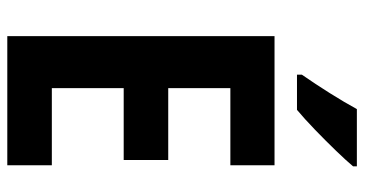

<svg xmlns="http://www.w3.org/2000/svg" viewBox="-250 -724 974 513"><g transform="rotate(90 236.5 -467.0)"><path d="M421 0H76V-714H421V-596H215V-430H407V-311H215V-119H421ZM424 -924Q409 -906 382.5 -878.5Q356 -851 326.5 -822.5Q297 -794 273 -774H179V-787Q204 -823 228.5 -862Q253 -901 271 -934H424Z"/></g></svg>

Font: Noto Sans Gurmukhi Condensed
Style: Bold
Weight: 700
Width: 3
Designer: Jelle Bosma - Monotype Design Team
Foundry: Monotype Imaging Inc.
Version: Version 2.004; ttfautohint (v1.8.4.7-5d5b)